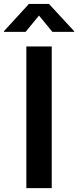

<svg xmlns="http://www.w3.org/2000/svg" viewBox="-65 -966 401 986"><path d="M200.7 -727.5V0H70.3V-727.5ZM66.4 -802.2H-44.9V-805.7L83.5 -945.8H186.5L315.9 -805.7V-802.2H204.1L135.3 -886.2Z"/></svg>

Font: Inter 18pt SemiBold
Style: Regular
Weight: 600
Designer: Rasmus Andersson
Foundry: rsms
Version: Version 4.001;git-66647c0bb